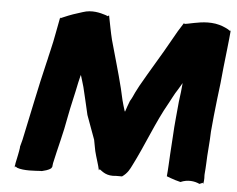

<svg xmlns="http://www.w3.org/2000/svg" viewBox="-50 -792 992 805"><g transform="rotate(5 446.0 -389.5)"><path d="M41 -67C41 -66 38 -61 40 -53C40 -53 43 -58 43 -58C43 -58 49 -53 49 -53C78 -42 128 -47 147 -48H154C165 -51 181 -54 192 -63L196 -69L198 -85C211 -146 231 -217 242 -282C251 -331 264 -381 274 -432L280 -457C280 -458 282 -462 282 -464C288 -446 292 -430 297 -414C305 -384 316 -331 324 -299C335 -267 351 -227 361 -198C365 -179 366 -169 370 -151C376 -126 388 -93 392 -72L395 -77C409 -67 426 -50 466 -55H491C514 -71 522 -89 530 -105C575 -193 612 -296 658 -376L674 -406C679 -416 685 -426 694 -440L710 -467C708 -442 705 -416 701 -388C697 -341 691 -290 689 -245C687 -222 686 -189 684 -167C682 -135 681 -101 678 -72L694 -66C707 -61 721 -57 737 -53C766 -66 796 -62 817 -52L831 -58L832 -52C838 -73 834 -87 835 -94C837 -112 837 -125 838 -139C839 -182 845 -229 846 -275C849 -314 855 -368 860 -412C866 -455 871 -505 875 -548C880 -595 888 -659 892 -708L890 -701L880 -708C865 -716 849 -723 826 -727C781 -734 741 -723 710 -717C710 -717 698 -715 698 -715C698 -715 693 -717 693 -717C677 -692 665 -673 650 -645C613 -578 570 -510 530 -439L515 -410C509 -397 504 -385 497 -374L496 -372C490 -357 485 -342 480 -327C480 -327 479 -327 478 -329C467 -364 462 -384 454 -422C437 -491 417 -556 399 -622C391 -654 385 -689 378 -723C378 -723 373 -719 373 -719C373 -719 363 -723 363 -723C341 -730 305 -740 267 -727C240 -719 214 -710 189 -699L175 -693V-699C165 -651 158 -603 147 -559L140 -529C139 -521 136 -513 134 -503C108 -396 86 -282 62 -172L54 -142V-137C52 -121 45 -89 41 -70Z"/></g></svg>

Font: Hussar Pisanka
Style: BlkKur
Weight: 700
Designer: Robert Jablonski
Foundry: Cannot Into Space Fonts
Version: Version 1.070